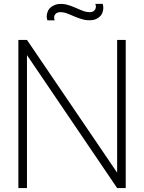

<svg xmlns="http://www.w3.org/2000/svg" viewBox="-20 -952 730 972"><path d="M503 -912.5Q503 -896.5 495 -880Q486.5 -866.5 472.5 -858.8Q458.5 -851 444 -850Q422 -848 402.8 -852.8Q383.5 -857.5 359.5 -867.5Q343.5 -874.5 332.2 -879Q321 -883.5 314 -886Q299.5 -890.5 286.5 -890.5Q270 -890.5 262 -882.2Q254 -874 254 -862.5Q254 -854.5 257.5 -849H220Q216.5 -858 216.5 -869Q216.5 -884 225 -901Q233.5 -914.5 247.5 -922.2Q261.5 -930 276 -931.5Q298 -933.5 317.2 -928.8Q336.5 -924 360.5 -913.5Q376 -906.5 387.2 -902Q398.5 -897.5 405.5 -895Q419.5 -890.5 433.5 -890.5Q450 -890.5 457.8 -899Q465.5 -907.5 465.5 -919Q465.5 -925.5 462.5 -932.5H500Q503 -922.5 503 -912.5ZM573 -78V-750H616.5V0H573L116.5 -673V0H73V-750H116.5Z"/></svg>

Font: Russisch Sans ExtraLight
Style: Regular
Weight: 200
Width: 4
Designer: Michael Sharanda (font) & Cristiano Sobral (main changes)
Foundry: Michael Sharanda
Version: Version 2.00;September 8, 2020;FontCreator 13.0.0.2681 64-bi